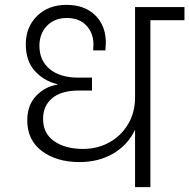

<svg xmlns="http://www.w3.org/2000/svg" viewBox="-20 -769 778 789"><path d="M738 -686H598V0H535V-236Q506 -174 446 -138.5Q386 -103 307 -103Q213 -103 152.5 -148Q92 -193 92 -275Q92 -337 129 -375.5Q166 -414 216 -421V-423Q161 -436 123.5 -477Q86 -518 86 -587Q86 -658 132.5 -703.5Q179 -749 253 -749Q328 -749 371.5 -706Q415 -663 415 -593L413 -562H363L364 -587Q364 -633 335 -664Q306 -695 255 -695Q203 -695 172.5 -662.5Q142 -630 142 -581Q142 -520 184.5 -485Q227 -450 302 -450H358V-397H304Q232 -397 194.5 -365.5Q157 -334 157 -281Q157 -220 203 -188.5Q249 -157 321 -157Q381 -157 429.5 -184Q478 -211 506.5 -259Q535 -307 535 -369V-740H738Z"/></svg>

Font: A Bank Premium Light
Style: Regular
Weight: 300
Designer: Ninad Kale (Devanagari), Jonny Pinhorn (Latin), Htun Naung (Myanmar)
Foundry: Indian Type Foundry
Version: 4.004